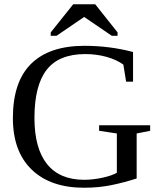

<svg xmlns="http://www.w3.org/2000/svg" viewBox="-20 -879 762 909"><path d="M627 -34.2Q570.3 -15.6 509.3 -2.9Q448.2 9.8 377.9 9.8Q218.8 9.8 129.9 -76.2Q41 -162.1 41 -319.8Q41 -491.7 127.2 -576.9Q213.4 -662.1 379.9 -662.1Q499 -662.1 609.9 -632.8V-492.2H577.1L564 -573.2Q530.3 -597.2 483.2 -610.1Q436 -623 383.8 -623Q258.8 -623 200.9 -548.6Q143.1 -474.1 143.1 -320.8Q143.1 -176.8 202.6 -102.3Q262.2 -27.8 378.9 -27.8Q419.9 -27.8 464.8 -37.6Q509.8 -47.4 533.2 -61V-247.1L449.2 -259.8V-286.1H690.9V-259.8L627 -247.1ZM220.2 -709.5V-725.6L326.7 -858.9H430.7L536.6 -725.6V-709.5H509.3L378.4 -798.8L247.6 -709.5Z"/></svg>

Font: Tinos
Style: Regular
Weight: 400
Designer: Steve Matteson
Foundry: Monotype Imaging Inc.
Version: Version 1.23